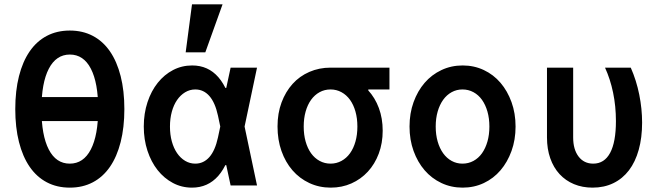

<svg xmlns="http://www.w3.org/2000/svg" viewBox="-20 -850 3040 880"><path d="M300 10Q359.1 10 405.5 -14.5Q452 -39 484 -85.5Q516 -132 533 -199Q550 -266 550 -350Q550 -434 533 -501Q516 -568 484 -614.5Q452 -661 405.5 -685.5Q359.1 -710 300 -710Q240.9 -710 194.5 -685.5Q148 -661 116 -614.5Q84 -568 67 -501Q50 -434 50 -350Q50 -266 67 -199Q84 -132 116 -85.5Q148 -39 194.5 -14.5Q240.9 10 300 10ZM299.8 -100Q237 -100 203.5 -164.9Q170 -229.9 170 -349.9Q170 -470 203.7 -535Q237.4 -600 300.2 -600Q363 -600 396.5 -535.1Q430 -470.1 430 -350.1Q430 -230 396.3 -165Q362.6 -100 299.8 -100ZM100 -295H500V-405H100Z M997 -305V-235L979 -320Q966 -380 939.6 -410Q913.1 -440 875 -440Q849.9 -440 828.4 -427Q807 -414 791.5 -391.5Q776 -369 767.5 -337.8Q759 -306.6 759 -269.8Q759 -233 767.5 -202Q776 -171 791.5 -148.3Q807 -125.7 828.5 -112.8Q849.9 -100 875 -100Q913.1 -100 939.6 -130Q966 -160 979 -220ZM1051 -210Q1028 -98 980.5 -44Q933 10 860 10Q812.5 10 772.3 -11.5Q732 -33 702.4 -70.3Q672.8 -107.7 655.9 -159Q639 -210.3 639 -270Q639 -330 656 -381.5Q673 -433 703 -470.5Q733 -508 773.3 -529Q813.5 -550 861 -550Q934 -550 981 -496Q1028 -442 1051 -330L1063 -270ZM1003 -447H1017L1037 -540H1158L1101 -270L1158 0H1037L1017 -93H1003L1022 -270ZM1000 -830H860L831 -610H921Z M1495 -100Q1468 -100 1445 -112.5Q1422 -125 1405.8 -147.5Q1389.6 -170.1 1380.8 -201.3Q1372 -232.4 1372 -270Q1372 -307.6 1380.8 -338.7Q1389.6 -369.9 1405.8 -392.5Q1422 -415 1444.8 -427.5Q1467.5 -440 1495 -440Q1522 -440 1545 -427.5Q1568 -415 1584.2 -392.5Q1600.4 -369.9 1609.2 -338.7Q1618 -307.6 1618 -270Q1618 -232.4 1609.2 -201.3Q1600.4 -170.1 1584.2 -147.5Q1568 -125 1545 -112.5Q1522 -100 1495 -100ZM1495.7 10Q1547.3 10 1590.6 -9.3Q1634 -28.6 1666 -63.3Q1698 -98 1716 -145.9Q1734 -193.9 1734 -251Q1734 -307.4 1716.5 -354.8Q1698.9 -402.1 1667 -436.6Q1635 -471 1591.5 -490.5Q1548 -510 1495 -510L1668 -426V-440H1765V-540H1494.9Q1443 -540 1398 -520.5Q1353 -501 1320.9 -465.3Q1288.8 -429.7 1270.4 -380.3Q1252 -331 1252 -270.2Q1252 -209.4 1270 -158.2Q1288 -107 1320.4 -69.5Q1352.8 -32.1 1397.9 -11Q1443 10 1495.7 10Z M2100.4 10Q2153 10 2197.5 -11Q2242 -32 2274 -69.5Q2306 -107 2324.5 -158.2Q2343 -209.4 2343 -270Q2343 -330.6 2324.5 -381.8Q2306 -433 2274 -470.5Q2242 -508 2197.4 -529Q2152.9 -550 2100.4 -550Q2048 -550 2003.2 -528.8Q1958.3 -507.6 1926.2 -470.3Q1894 -433 1875.5 -381.8Q1857 -330.6 1857 -270Q1857 -209.4 1875.5 -158.2Q1894 -107 1926.1 -69.7Q1958.2 -32.4 2003 -11.2Q2047.7 10 2100.4 10ZM2099.6 -100Q2072.9 -100 2050.2 -112.4Q2027.5 -124.8 2011.2 -147.4Q1995 -170 1986 -201.2Q1977 -232.4 1977 -270Q1977 -307.6 1986 -338.8Q1995 -370 2011.2 -392.6Q2027.5 -415.2 2050.2 -427.6Q2072.9 -440 2099.6 -440Q2127 -440 2150 -427.5Q2173 -415 2189.1 -392.5Q2205.1 -369.9 2214.1 -338.7Q2223 -307.6 2223 -270Q2223 -232.4 2214.1 -201.3Q2205.1 -170.1 2189.1 -147.5Q2173 -125 2150 -112.5Q2127 -100 2099.6 -100Z M2871 -540H2753Q2777 -488 2790 -425.5Q2803 -363 2803 -295Q2803 -199 2776.5 -149.5Q2750 -100 2699 -100Q2656.6 -100 2631.8 -132.5Q2607 -165 2607 -220V-540H2487V-220Q2487 -167.3 2502 -124.7Q2517 -82 2544.6 -52Q2572.3 -22 2610.8 -6Q2649.3 10 2695.9 10Q2749 10 2791.2 -10.5Q2833.5 -31 2862.8 -69.5Q2892 -108 2907.5 -163.5Q2923 -219 2923 -288Q2923 -351 2910 -416Q2897 -481 2871 -540Z"/></svg>

Font: CommitMonoV143 ExtLt
Style: Regular
Weight: 200
Monospace: yes
Designer: Eigil Nikolajsen
Foundry: Eigil Nikolajsen
Version: Version 1.143